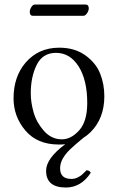

<svg xmlns="http://www.w3.org/2000/svg" viewBox="-20 -630 522 850"><path d="M349.1 -560.1H125Q111.8 -560.1 111.8 -578.1Q111.8 -587.9 118.9 -598.9Q126 -609.9 133.8 -609.9H358.9Q373 -609.9 373 -592.8Q373 -583 365.5 -571.5Q357.9 -560.1 349.1 -560.1ZM381.8 134.8Q339.8 199.7 272 200.2Q184.1 200.2 184.1 126Q184.1 71.3 269 8.3Q254.9 10.3 240.2 9.8Q145 9.8 92.5 -52Q40 -113.8 40 -194.8Q40 -290 92.8 -352.1Q149.9 -418.9 242.2 -418.9Q311 -418.9 357.9 -385Q404.8 -351.1 423.3 -304.4Q441.9 -257.8 441.9 -204.1Q441.9 -105 379.9 -43.9Q365.2 -29.8 348.6 -19.5Q309.1 13.2 289.6 32Q270 50.8 258.1 71.8Q246.1 92.8 246.1 115.2Q246.1 162.1 295.9 162.1Q310.1 162.1 322 156.5Q334 150.9 341.6 144.5Q349.1 138.2 362.8 124Q376 123.5 381.8 134.8ZM228 -396Q168.9 -396 142.6 -343Q116.2 -290 116.2 -216.8Q116.2 -175.8 129.2 -131.3Q142.1 -86.9 175 -50Q208 -13.2 253.9 -13.2Q294.9 -13.2 330.6 -53Q366.2 -92.8 366.2 -173.8Q366.2 -275.9 328.1 -335.9Q290 -396 228 -396Z"/></svg>

Font: Linux Libertine Display
Style: Regular
Weight: 400
Designer: Philipp H. Poll
Foundry: Philipp H. Poll
Version: Version 5.0.9